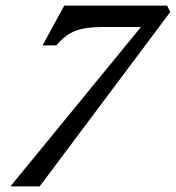

<svg xmlns="http://www.w3.org/2000/svg" viewBox="-20 -663 626 683"><path d="M17.1 0 481.4 -566.9H345.7Q287.6 -566.9 253.9 -555.2Q213.9 -542 180.7 -501.5H131.3L208.5 -643.1H574.2L585.9 -620.6L121.1 0Z"/></svg>

Font: Elstob SemiBold
Style: Italic
Weight: 600
Italic angle: -20°
Designer: Peter S. Baker
Version: Version 1.015